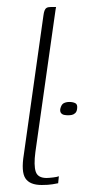

<svg xmlns="http://www.w3.org/2000/svg" viewBox="-20 -525 246 548"><path d="M99 3Q65 3 52.5 -16Q40 -35 48 -84L104 -481Q105 -489 107 -494.5Q109 -500 113 -502.5Q117 -505 125 -505H140Q140 -505 138.5 -496.5Q137 -488 135 -472L81 -91Q76 -53 82 -35Q88 -17 113 -17Q119 -17 131.5 -18.5Q144 -20 148 -22L146 -2Q141 -1 129.5 1Q118 3 99 3ZM152 -214Q155 -227 162 -230.5Q169 -234 178 -234Q188 -234 195 -230.5Q202 -227 200 -214Q199 -206 194.5 -202Q190 -198 185 -197Q180 -196 174 -196Q169 -196 163.5 -197Q158 -198 154.5 -202Q151 -206 152 -214Z"/></svg>

Font: Genos Thin ExtraLight
Style: Italic
Weight: 250
Italic angle: -8°
Version: Version 1.010